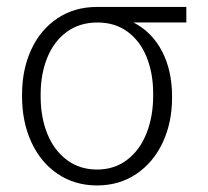

<svg xmlns="http://www.w3.org/2000/svg" viewBox="-20 -535 613 565"><path d="M265.6 -514.6H528.3V-468.8H373Q427.7 -440.4 457 -383.8Q486.3 -327.1 486.3 -252V-247.1Q486.3 -174.8 459 -116Q431.6 -57.1 381.3 -23.2Q331.1 10.7 265.6 10.7Q200.2 10.7 149.9 -23.2Q99.6 -57.1 72.3 -116.7Q44.9 -176.3 44.9 -251V-256.8Q44.9 -330.6 72 -389.2Q99.1 -447.8 149.2 -481.2Q199.2 -514.6 265.6 -514.6ZM265.6 -36.1Q316.4 -36.1 353.8 -64.5Q391.1 -92.8 410.9 -142.1Q430.7 -191.4 430.7 -253.9V-259.8Q430.7 -319.3 411.6 -366.7Q392.6 -414.1 355.7 -441.4Q318.8 -468.8 266.6 -468.8Q214.4 -468.8 176.5 -441.2Q138.7 -413.6 119.1 -365.2Q99.6 -316.9 99.6 -256.8V-251Q99.6 -189.5 119.6 -140.6Q139.6 -91.8 177.2 -64Q214.8 -36.1 265.6 -36.1Z"/></svg>

Font: Pretendard GOV ExtraLight
Style: Regular
Weight: 200
Designer: Base glyphs from Inter by Rasmus Andersson; Hangeul glyphs from Noto Sans CJK(Source Han Sans) by Jang Soo-young and Kan
Foundry: Kil Hyung-jin
Version: Version 1.309